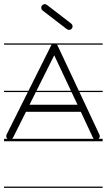

<svg xmlns="http://www.w3.org/2000/svg" viewBox="-22 -672 515 924"><path d="M203.7 -648.5C196.3 -654.2 185.6 -652.8 179.9 -645.4C174.2 -637.9 175.6 -627.2 183 -621.5L300 -531.5C307.4 -525.8 318.1 -527.2 323.8 -534.6C329.6 -542.1 328.2 -552.8 320.7 -558.5ZM-2.5 226V232H472V226ZM-2.5 -463V-457H226.8C225.7 -455.9 224.8 -454.5 224 -453L115 -235H-2.5V-229H112L10 -25C9 -22 8 -20 8 -17C8 -12.2 9.8 -7.5 12.9 -4H-2.5V8H472V-4H453.1C456.2 -7.5 458 -12.2 458 -17C458 -20 457 -22 456 -25L360.2 -229H472V-235H357.4L255 -453C254.2 -454.5 253.3 -455.9 252.3 -457H472V-463ZM36 -4C37.9 -5.5 39.6 -7.5 41 -10L103 -134H367L425 -10C426.1 -7.5 427.6 -5.5 429.5 -4ZM322.3 -229 351 -168H120L150.5 -229ZM319.5 -235H153.5L239 -406Z"/></svg>

Font: LetsTraceRuled
Style: Medium
Weight: 500
Version: Version 003.000